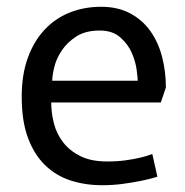

<svg xmlns="http://www.w3.org/2000/svg" viewBox="-20 -533 546 566"><path d="M444 -12Q421 -5 396.5 0Q372 5 342.5 9Q313 13 281 13Q231 13 188 -1Q145 -15 113 -46Q81 -77 62.5 -126.5Q44 -176 44 -248Q44 -313 62 -362.5Q80 -412 111.5 -445.5Q143 -479 185.5 -496Q228 -513 278 -513Q327 -513 363 -494Q399 -475 422.5 -442.5Q446 -410 457.5 -366.5Q469 -323 469 -275L454 -231H131Q131 -200 139 -169Q147 -138 166.5 -113Q186 -88 217.5 -72.5Q249 -57 296 -57Q326 -57 351 -60.5Q376 -64 394.5 -68.5Q413 -73 429 -79ZM386 -295Q386 -302 383 -326Q380 -350 369 -376Q358 -402 335 -422.5Q312 -443 274 -443Q232 -443 205 -425.5Q178 -408 162 -384Q146 -360 140 -335Q134 -310 134 -295Z"/></svg>

Font: Actor
Style: Regular
Weight: 400
Designer: Thomas Junold
Foundry: Thomas Junold
Version: Version 1.001